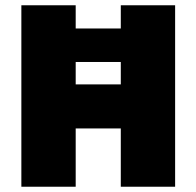

<svg xmlns="http://www.w3.org/2000/svg" viewBox="-20 -708 745 728"><path d="M61 0V-688H267V-600H438V-688H644V0H438V-221H267V0ZM267 -388H438V-473H267Z"/></svg>

Font: Saira ExtraBold
Style: Regular
Weight: 800
Designer: Hector Gatti with collaboration of the Omnibus-Type team
Foundry: Omnibus-Type
Version: Version 1.100; ttfautohint (v1.8.3)